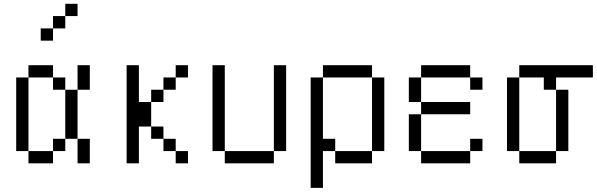

<svg xmlns="http://www.w3.org/2000/svg" viewBox="-20 -832 3040 978"><path d="M375 -750V-812.5H312.5V-750H250V-687.5H187.5V-625H250V-687.5H312.5V-750ZM125 -62.5V0H250V-62.5ZM125 -62.5Q125 -62.5 125 -437.5H62.5Q62.5 -437.5 62.5 -62.5ZM250 -62.5H312.5V-125H250ZM375 -125Q375 -125 375 0H437.5Q437.5 0 437.5 -125ZM312.5 -125H375Q375 -125 375 -375H312.5Q312.5 -375 312.5 -125ZM312.5 -375V-437.5H250V-375ZM375 -375H437.5Q437.5 -375 437.5 -500H375Q375 -500 375 -375ZM125 -437.5H250V-500H125Z M937.5 0V-62.5H875V0ZM937.5 -437.5V-500H875V-437.5H812.5V-375H750V-312.5H687.5V-500H625Q625 -500 625 0H687.5V-187.5H750V-125H812.5V-62.5H875V-125H812.5V-187.5H750Q750 -187.5 750 -312.5H812.5V-375H875V-437.5Z M1125 -62.5V0H1375V-62.5ZM1125 -62.5V-500H1062.5V-62.5ZM1375 -62.5H1437.5V-500H1375Z M1562.5 -437.5V125H1625V-62.5H1687.5V0H1875V-62.5H1687.5V-125H1625V-437.5ZM1875 -62.5H1937.5Q1937.5 -62.5 1937.5 -437.5H1875Q1875 -437.5 1875 -62.5ZM1625 -437.5H1875V-500H1625Z M2437.5 -62.5V-125H2375V-62.5H2125V0H2375V-62.5ZM2375 -250V-312.5H2125V-250H2062.5V-62.5H2125V-250ZM2437.5 -375V-437.5H2375V-375ZM2125 -312.5Q2125 -312.5 2125 -437.5H2062.5Q2062.5 -437.5 2062.5 -312.5ZM2125 -437.5H2375V-500H2125Z M3000 -437.5V-500H2625V-437.5H2562.5Q2562.5 -437.5 2562.5 -62.5H2625V0H2812.5V-62.5H2625Q2625 -62.5 2625 -437.5H2750V-375H2812.5V-62.5H2875V-375H2812.5V-437.5Z"/></svg>

Font: Unifont
Style: Regular
Weight: 500
Version: Version 15.1.04